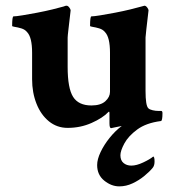

<svg xmlns="http://www.w3.org/2000/svg" viewBox="-20 -453 625 686"><path d="M377 4.9Q371.1 4.9 371.1 -12.7V-48.8Q371.1 -56.6 367.2 -52.7Q346.7 -31.2 307.1 -13.7Q267.6 3.9 221.7 3.9Q183.6 3.9 154.8 -19.5Q126 -43 110.4 -82.5Q94.7 -122.1 94.7 -169.9V-264.6Q94.7 -319.3 77.1 -337.9Q69.3 -347.7 56.2 -351.6Q43 -355.5 33.2 -356.9Q23.4 -358.4 23.4 -360.4Q23.4 -394.5 28.3 -394.5Q37.1 -394.5 61 -398.4Q85 -402.3 113.3 -407.7Q141.6 -413.1 167.5 -419.4Q193.4 -425.8 207 -429.7Q210 -430.7 212.4 -431.6Q214.8 -432.6 217.8 -432.6Q222.7 -432.6 227.5 -426.3Q232.4 -419.9 232.4 -416Q227.5 -373 224.6 -348.6Q221.7 -324.2 221.7 -318.4V-213.9Q221.7 -137.7 241.2 -106.9Q260.7 -76.2 306.6 -76.2Q339.8 -76.2 356.4 -91.3Q373 -106.4 373 -125V-264.6Q373 -319.3 355.5 -337.9Q347.7 -347.7 334.5 -351.6Q321.3 -355.5 311.5 -356.9Q301.8 -358.4 301.8 -360.4Q301.8 -394.5 306.6 -394.5Q315.4 -394.5 339.4 -398.4Q363.3 -402.3 391.6 -407.7Q419.9 -413.1 445.8 -419.4Q471.7 -425.8 485.4 -429.7L496.1 -432.6Q501 -432.6 505.9 -426.3Q510.7 -419.9 510.7 -416Q505.9 -373 502.9 -348.6Q500 -324.2 500 -319.3V-127.9Q500 -76.2 509.8 -66.4Q514.6 -61.5 525.4 -59.1Q536.1 -56.6 546.9 -56.6H556.6Q560.5 -55.7 560.5 -48.8Q560.5 -20.5 554.7 -20.5Q502 -13.7 470.2 9.8Q438.5 33.2 424.3 59.6Q410.2 85.9 410.2 101.6Q410.2 120.1 421.4 129.4Q432.6 138.7 449.2 138.7Q467.8 138.7 491.7 127.4Q515.6 116.2 527.3 106.4Q532.2 106.4 532.2 124Q532.2 137.7 526.4 145.5Q515.6 159.2 496.1 175.3Q476.6 191.4 453.6 202.1Q430.7 212.9 406.2 212.9Q377.9 212.9 352.5 192.4Q327.1 171.9 327.1 136.7Q327.1 116.2 339.4 90.3Q351.6 64.5 371.6 39.6Q391.6 14.6 415 -2.9Q402.3 0 390.6 2Z"/></svg>

Font: Crimson Text
Style: Bold
Weight: 700
Designer: Sebastian Kosch
Foundry: Sebastian Kosch
Version: Version 1.100